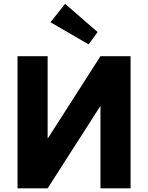

<svg xmlns="http://www.w3.org/2000/svg" viewBox="-20 -1000 786 1019"><path d="M513.2 -435.6V-0.4H673V-701.7H513.2L234.5 -266.5H232.8V-701.7H73V-0.4H232.8L511.5 -435.6ZM498 -830 325.4 -979.6 248 -881.8 450.3 -764.5Z"/></svg>

Font: Sztylet
Style: Bd
Weight: 700
Foundry: Cannot Into Space Fonts, PlusOne Fonts
Version: Version 0.12